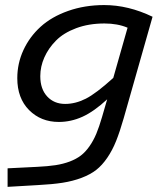

<svg xmlns="http://www.w3.org/2000/svg" viewBox="-20 -495 654 754"><path d="M380.9 -36.1 400.9 -105Q349.1 -57.1 304 -36.6Q258.8 -16.1 210.9 -16.1Q140.6 -16.1 94.2 -62.7Q47.9 -109.4 47.9 -188Q47.9 -246.1 72 -298.3Q96.2 -350.6 139.4 -389.9Q182.6 -429.2 247.6 -452.1Q312.5 -475.1 389.2 -475.1Q483.9 -475.1 579.1 -429.2L465.8 -30.8Q450.7 22 436 58.6Q421.4 95.2 401.1 124.8Q380.9 154.3 357.7 172.4Q334.5 190.4 300.3 203.4Q266.1 216.3 225.6 222.7Q185.1 229 127.9 231.9L9.8 238.8V166L126 160.2Q168 158.2 198.2 153.6Q228.5 148.9 254.2 139.2Q279.8 129.4 297.6 115.7Q315.4 102.1 331.1 79.8Q346.7 57.6 358.2 30.3Q369.6 2.9 380.9 -36.1ZM138.2 -195.8Q138.2 -145.5 165.3 -116.2Q192.4 -86.9 235.8 -86.9Q276.4 -86.9 316.9 -107.4Q357.4 -127.9 424.8 -189L481 -386.2Q441.9 -402.8 390.1 -402.8Q328.6 -402.8 279.1 -384.3Q229.5 -365.7 199.7 -335.4Q169.9 -305.2 154.1 -269.3Q138.2 -233.4 138.2 -195.8Z"/></svg>

Font: IntelOne Mono
Style: Italic
Weight: 400
Italic angle: -16°
Designer: Fred Shallcrass
Foundry: Frere-Jones Type LLC
Version: Version 1.200;hotconv 1.1.0;makeotfexe 2.6.0;FJTRelease1.2